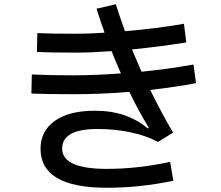

<svg xmlns="http://www.w3.org/2000/svg" viewBox="-20 -839 1040 905"><path d="M782 -76 797 13Q640 46 483 46Q171 46 171 -138Q171 -221 238 -269Q305 -317 426 -317Q506 -317 567.5 -295.5Q629 -274 677 -233L681 -238Q631 -319 590 -406Q459 -395 329 -395Q187 -395 128 -398L130 -488Q207 -484 326 -484Q428 -484 550 -493Q523 -554 506 -598Q409 -591 343 -591Q212 -591 154 -594L156 -683Q213 -680 340 -680Q404 -680 473 -685Q451 -745 435 -798L526 -819Q539 -776 569 -692Q716 -704 847 -727L858 -639Q733 -619 602 -606L647 -501Q778 -514 892 -535L904 -447Q809 -429 688 -415Q743 -303 796 -214L725 -170Q666 -201 592.5 -216Q519 -231 440 -231Q273 -231 273 -139Q273 -43 483 -43Q630 -43 782 -76Z"/></svg>

Font: IBM Plex Sans JP Medium
Style: Regular
Weight: 500
Designer: Mike Abbink; Paul van der Laan; Pieter van Rosmalen; Wujin Sim; Yejin Wi; Jinhee Kim; Boomi Park; Yona Kim; Kichan Ma
Foundry: Sandoll Inc.
Version: Version 1.001